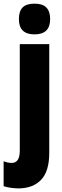

<svg xmlns="http://www.w3.org/2000/svg" viewBox="-58 -796 343 1056"><path d="M45.9 -690.9Q45.9 -733.9 66.4 -754.9Q86.9 -775.9 131.8 -775.9Q176.8 -775.9 197.3 -754.4Q217.8 -732.9 217.8 -690.9Q217.8 -606.9 131.8 -606.9Q45.9 -606.9 45.9 -690.9ZM45.9 240.2Q25.9 240.2 3.9 237.3Q-18.1 234.4 -38.1 228V90.8Q-14.6 100.1 6.8 100.1Q50.8 100.1 50.8 32.2V-553.2H212.9V44.9Q212.9 145.5 168.5 192.4Q124 239.3 45.9 240.2Z"/></svg>

Font: Open Sans Condensed ExtraBold
Style: Regular
Weight: 800
Width: 3
Designer: Monotype Design Team
Foundry: Monotype Imaging Inc.
Version: Version 3.000; ttfautohint (v1.8.4)